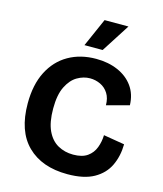

<svg xmlns="http://www.w3.org/2000/svg" viewBox="-132 -1000 944 1111"><g transform="rotate(15 340.5 -444.5)"><path d="M377 14Q224 14 137 -71.5Q50 -157 50 -323Q50 -435 90 -513.5Q130 -592 201.5 -633Q273 -674 367 -674Q440 -674 497.5 -649Q555 -624 588.5 -577.5Q622 -531 624 -465L490 -429Q490 -471 472 -499.5Q454 -528 424.5 -542Q395 -556 362 -556Q323 -556 286 -534.5Q249 -513 224.5 -464Q200 -415 200 -332Q200 -250 223.5 -200Q247 -150 288 -127Q329 -104 380 -104Q434 -104 465 -126Q496 -148 509.5 -184Q523 -220 524 -259L650 -238Q649 -167 622 -110Q595 -53 535.5 -19.5Q476 14 377 14ZM389 -733H280L355 -903H498Z"/></g></svg>

Font: Bricolage Grotesque 12pt Bricolage Grotesque 10pt Regular
Style: Bold
Weight: 700
Designer: Mathieu Triay
Foundry: Atelier Triay
Version: Version 1.001; ttfautohint (v1.8.4.7-5d5b);gftools[0.9.33.de